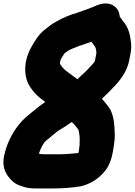

<svg xmlns="http://www.w3.org/2000/svg" viewBox="-20 -859 780 1112"><path d="M330.3 -510C330.8 -512.2 331 -513.1 334.6 -519.8C340.7 -529 347.4 -540.4 352.6 -549C357.2 -552.4 362.9 -556.8 367.8 -560.9C400.6 -582.7 462.6 -600.9 509.8 -617.2C513.9 -611.4 520.2 -602.7 526.2 -594.5C531.8 -586.9 537.7 -578.8 538.3 -550.2L530.1 -509C529.1 -503.7 529.3 -505.5 528.1 -502.3C527 -500.8 524.2 -497.6 520.7 -492.6C497.6 -466.1 475.3 -442.1 450.6 -421.5C442.3 -414.6 436.3 -407.3 428.4 -400.1L411.7 -412.5C401.7 -419.9 390.4 -428.2 377.5 -437.7C353.1 -455.3 342.1 -465.6 328.3 -487.9C327.6 -489.1 327.5 -489.2 326.7 -490.6C326.8 -491.7 327.1 -493.9 327.5 -496ZM438.5 0C437.3 6 438.2 6.7 436.5 15L434.1 27.2C400 30.6 361 34.5 325.1 34.5H232.1C220.8 34.5 215.9 33.4 204.9 30.7C218.5 -6.1 232.2 -31.8 245 -42.5L277.4 -69.5C293.9 -83.2 314.7 -100.7 322.9 -105.2C348.2 -119.3 371.2 -136.1 395.3 -152.3C402 -147 410.2 -138.3 415.7 -131.5L433.9 -108.8C439.1 -88.3 441.4 -73.2 441.5 -52.5C440.8 -37.8 441.4 -19.8 440.9 -17C439.8 -11.5 439.4 -4.7 438.5 0ZM640.5 -25C647.4 -59.5 644.1 -94.8 642.8 -122.1C640.9 -159 632.8 -210.2 606.9 -242.5L583.7 -271.5C579.6 -276.7 575.2 -281.8 570.4 -286.9C576.7 -292.9 584.4 -300.3 590.7 -306.8C597.7 -313.8 616.3 -330.4 631.2 -347.6L649.2 -366.5C660.4 -378.4 669.8 -389.3 677.4 -400.2C691.3 -420 707.7 -442.3 719.4 -476.5L725.6 -497.3C725.9 -498.2 726.3 -499.8 726.5 -501L734.7 -542C739.4 -565.6 741.1 -586.6 739.3 -607.5C734.4 -655.8 725.2 -698.5 693.8 -735C686.9 -743.6 679.6 -753.8 673.4 -762.9C671.5 -796.4 653.2 -819.9 628.2 -831.5C584.2 -851.9 537.3 -826.3 520 -819.1C508.4 -814.3 504.6 -813.4 481.8 -804.5C467.2 -798.7 453.3 -795.5 427.7 -785.2C383.6 -772.5 346.2 -757.4 305.6 -733.8C281.7 -721.2 261.9 -705.9 243.5 -690.6C202.5 -660 181.1 -620 163.9 -590.5C115.4 -507.5 116.7 -418.2 150.2 -362.5C174.1 -323.4 200.3 -298.4 237.9 -271.5C238.7 -270.9 239.6 -270.2 242 -268.2C216.6 -251.7 186.8 -227.4 164.1 -208.5C139.3 -187.9 113.8 -168.9 87.5 -134.8C50.4 -88.2 17.6 -25.4 3.3 46C-7.7 101.2 8.4 137.3 28.8 164.7C42.5 183.1 64.2 205.9 98.6 216.8L111.9 221.6C136.4 230.3 163.6 232.5 192.6 232.5H284.6C337.7 232.5 392.7 228.8 441.2 221C481.5 214.2 531.3 189.2 560.8 160C576 145.9 599.9 122.4 612.7 90.4L620.7 70.4C625.2 59.2 628.2 46.6 630.5 35L634.5 15C638.2 -3.3 638.5 -15.2 640.5 -25Z"/></svg>

Font: Smoothie
Style: ExBdIt
Weight: 800
Foundry: Cannot Into Space Fonts
Version: Version 0.8